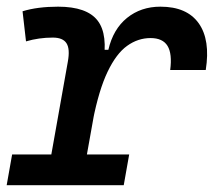

<svg xmlns="http://www.w3.org/2000/svg" viewBox="-27 -547 633 567"><path d="M108.4 0 173.3 -364.7Q180.2 -402.3 169.4 -419.2Q158.7 -436 128.9 -436Q87.9 -436 49.8 -424.8L39.6 -513.7Q61.5 -520.5 87.9 -523.9Q114.3 -527.3 144.5 -527.3Q229.5 -527.3 261.2 -486.3Q293 -445.3 276.9 -355L213.4 0ZM-7.3 0 8.8 -90.8H354.5L338.4 0ZM247.1 -190.4 271.5 -399.9H293Q307.1 -460.9 348.1 -494.1Q389.2 -527.3 446.8 -527.3Q524.9 -527.3 559.8 -478.3Q594.7 -429.2 580.6 -340.3H475.6Q481.9 -388.2 467.8 -411.4Q453.6 -434.6 417.5 -434.6Q380.4 -434.6 348.4 -411.6Q316.4 -388.7 290.8 -335.2Q265.1 -281.7 247.1 -190.4Z"/></svg>

Font: Cascadia Code PL
Style: Italic
Weight: 400
Italic angle: -10°
Monospace: yes
Designer: Aaron Bell
Foundry: Saja Typeworks
Version: Version 2404.023